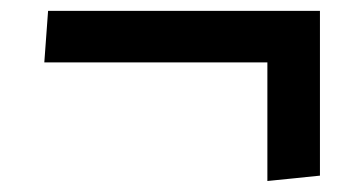

<svg xmlns="http://www.w3.org/2000/svg" viewBox="-20 -369 661 351"><path d="M67.9 -349.1H564.9V-47.9L468.8 -38.1V-254.9H61Z"/></svg>

Font: Passero One
Style: Regular
Weight: 400
Designer: Viktoriya Grabowska
Foundry: Viktoriya Grabowska
Version: Version 1.003